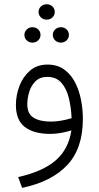

<svg xmlns="http://www.w3.org/2000/svg" viewBox="-20 -635 470 914"><path d="M163.6 -578.1Q163.6 -593.8 174.8 -604.2Q186 -614.7 202.1 -614.7Q218.8 -614.7 229.7 -604.2Q240.7 -593.8 240.7 -578.1Q240.7 -563 229.7 -552.2Q218.8 -541.5 202.1 -541.5Q186 -541.5 174.8 -552.2Q163.6 -563 163.6 -578.1ZM231.4 -468.8Q231.4 -483.9 242.4 -494.6Q253.4 -505.4 270 -505.4Q286.1 -505.4 297.1 -494.9Q308.1 -484.4 308.1 -468.8Q308.1 -453.6 297.1 -442.9Q286.1 -432.1 270 -432.1Q253.4 -432.1 242.4 -442.9Q231.4 -453.6 231.4 -468.8ZM96.2 -468.8Q96.2 -483.9 107.2 -494.6Q118.2 -505.4 134.8 -505.4Q150.9 -505.4 161.9 -494.9Q172.9 -484.4 172.9 -468.8Q172.9 -453.6 161.9 -442.9Q150.9 -432.1 134.8 -432.1Q118.2 -432.1 107.2 -442.9Q96.2 -453.6 96.2 -468.8ZM374.5 -68.8Q374.5 71.8 300 150.9Q225.6 230 85.4 259.3L66.4 208Q185.1 181.2 245.8 127.9Q306.6 74.7 319.8 -14.2Q297.4 -7.3 271 -2.4Q244.6 2.4 219.2 2.4Q141.1 2.4 98.4 -30.3Q55.7 -63 55.7 -135.3Q55.7 -182.1 72.8 -226.3Q89.8 -270.5 123.3 -299.1Q156.7 -327.6 206.1 -327.6Q252.9 -327.6 285.2 -304.4Q317.4 -281.2 337.2 -243.2Q356.9 -205.1 365.7 -159.4Q374.5 -113.8 374.5 -68.8ZM221.7 -56.2Q246.6 -56.2 272 -60.8Q297.4 -65.4 320.8 -72.3Q318.8 -121.6 308.1 -166.7Q297.4 -211.9 272.7 -240.5Q248 -269 205.1 -269Q169.9 -269 148.9 -248Q127.9 -227.1 118.9 -196.8Q109.9 -166.5 109.9 -138.2Q109.9 -93.3 139.9 -74.7Q169.9 -56.2 221.7 -56.2Z"/></svg>

Font: Vazirmatn RD UI ExtraLight
Style: Regular
Weight: 200
Designer: Saber Rastikerdar
Foundry: Saber Rastikerdar
Version: Version 33.003